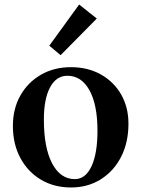

<svg xmlns="http://www.w3.org/2000/svg" viewBox="-20 -814 625 849"><path d="M294 15Q219 15 161 -19.5Q103 -54 70 -115.5Q37 -177 37 -257Q37 -333 70 -391.5Q103 -450 161 -483.5Q219 -517 294 -517Q368 -517 425.5 -485Q483 -453 515.5 -396.5Q548 -340 548 -267Q548 -184 515.5 -120.5Q483 -57 425.5 -21Q368 15 294 15ZM311 -22Q358 -22 384.5 -78.5Q411 -135 411 -236Q411 -351 375.5 -415Q340 -479 278 -479Q229 -479 201.5 -428Q174 -377 174 -285Q174 -161 210.5 -91.5Q247 -22 311 -22ZM248 -570 198 -612 330 -794 408 -732Z"/></svg>

Font: Wittgenstein Semibold
Style: Regular
Weight: 600
Designer: Jörg Drees
Foundry: Jörg Drees
Version: Version 1.303; ttfautohint (v1.8.4.7-5d5b)